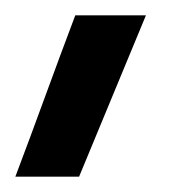

<svg xmlns="http://www.w3.org/2000/svg" viewBox="-20 -108 243 250"><path d="M170 -88Q148 -35 126.5 17Q105 69 83 122H0Q20 69 39 17Q58 -35 78 -88Z"/></svg>

Font: Josefin Sans Thin Medium
Style: Regular
Weight: 500
Version: Version 2.000